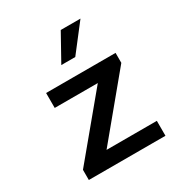

<svg xmlns="http://www.w3.org/2000/svg" viewBox="-177 -885 954 1012"><g transform="rotate(-30 300.0 -379.5)"><path d="M248 -597.2 337.9 -758.8H458L333 -597.2ZM70.8 0V-62L367.2 -418.9H105V-509.8H527.8V-449.2L231 -90.8H537.1V0Z"/></g></svg>

Font: Office Code Pro Medium
Style: Regular
Weight: 500
Designer: Nathan Rutzky & Paul D. Hunt
Foundry: Adobe Systems Incorporated
Version: Version 1.004;PS 001.004;hotconv 1.0.70;makeotf.lib2.5.58329